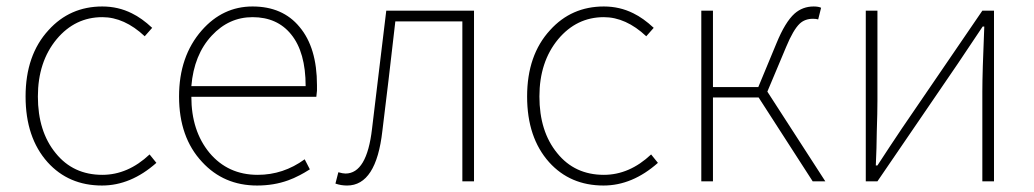

<svg xmlns="http://www.w3.org/2000/svg" viewBox="-20 -560 3195 593"><path d="M127 -59Q59 -135 59 -262Q59 -390 130 -467Q196 -540 296 -540Q345 -540 387 -519Q418 -504 450 -474L427 -448Q364 -507 296 -507Q212 -507 155 -439Q97 -369 97 -262Q97 -154 152 -87Q206 -20 296 -20Q375 -20 442 -83L463 -57Q384 13 295 13Q192 13 127 -59Z M604 -60Q533 -136 533 -262Q533 -386 603 -466Q668 -540 760 -540Q853 -540 905 -477Q959 -413 959 -297V-280Q958 -270 957 -261H571Q571 -156 627 -88Q684 -20 776 -20Q855 -20 921 -68L937 -37Q918 -25 906 -19Q887 -9 870 -3Q826 13 774 13Q671 13 604 -60ZM924 -294Q924 -399 879 -454Q836 -507 760 -507Q687 -507 634 -450Q579 -391 571 -294Z M1016 7 1025 -28Q1039 -24 1047 -24Q1113 -24 1129 -162L1151 -345L1173 -527H1444V0H1408V-494H1201Q1179 -300 1161 -156Q1142 13 1052 13Q1033 13 1016 7Z M1676 -59Q1608 -135 1608 -262Q1608 -390 1679 -467Q1745 -540 1845 -540Q1894 -540 1936 -519Q1967 -504 1999 -474L1976 -448Q1913 -507 1845 -507Q1761 -507 1704 -439Q1646 -369 1646 -262Q1646 -154 1701 -87Q1755 -20 1845 -20Q1924 -20 1991 -83L2012 -57Q1933 13 1844 13Q1741 13 1676 -59Z M2529 0H2490L2323 -259H2182V0H2146V-527H2182V-291H2322L2378 -426Q2405 -492 2434 -518Q2459 -540 2493 -540Q2508 -540 2516 -536L2507 -500Q2501 -502 2491 -502Q2466 -502 2450 -487Q2430 -468 2408 -415L2350 -277Z M2654 -527H2690V-249Q2690 -213 2688 -154L2687 -102L2685 -49H2690Q2701 -66 2728 -107L2748 -137Q2759 -153 2766 -164L3014 -527H3050V0H3014V-277Q3014 -336 3020 -478H3015L2938 -363L2690 0H2654Z"/></svg>

Font: Noto Sans CJK TC Thin
Style: Regular
Weight: 250
Designer: Ryoko NISHIZUKA ???? (kana & ideographs); Paul D. Hunt (Latin, Greek & Cyrillic); Wenlong ZHANG ??? (bopomofo); Sandoll 
Foundry: Adobe Systems Incorporated
Version: Version 1.004 January 19, 2016